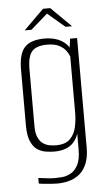

<svg xmlns="http://www.w3.org/2000/svg" viewBox="-54 -667 454 819"><g transform="rotate(-5 173.5 -258.0)"><path d="M157 116Q148 116 135 115Q122 114 110.5 113Q99 112 90.5 111Q82 110 79 109V85Q90 86 110.5 89Q131 92 149 92Q162 92 180.5 90.5Q199 89 217.5 79Q236 69 248.5 45.5Q261 22 261 -22V-89Q254 -67 240 -51.5Q226 -36 205 -28.5Q184 -21 158 -21Q141 -21 121.5 -24Q102 -27 85 -38Q68 -49 57 -74Q46 -99 46 -142V-382Q46 -449 72 -477Q98 -505 158 -505Q182 -505 204 -498.5Q226 -492 243 -478Q260 -464 267 -443L259 -444L266 -495H296V-26Q296 14 285 41.5Q274 69 254.5 85.5Q235 102 210 109Q185 116 157 116ZM167 -47Q207 -47 227 -67Q247 -87 253.5 -117.5Q260 -148 260 -178V-419Q256 -431 246 -444.5Q236 -458 217 -468Q198 -478 166 -478Q121 -478 101.5 -457Q82 -436 82 -380V-136Q82 -104 91.5 -85.5Q101 -67 114.5 -59Q128 -51 142.5 -49Q157 -47 167 -47ZM76 -547 162 -632H193L279 -547H251L177 -610L105 -547Z"/></g></svg>

Font: Alumni Sans Thin ExtraLight
Style: Regular
Weight: 250
Version: Version 1.018